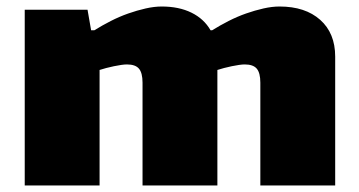

<svg xmlns="http://www.w3.org/2000/svg" viewBox="-20 -570 1102 590"><path d="M56 -540H249L260 -477H270Q294 -492 320.5 -505.5Q347 -519 374 -528.5Q401 -538 427.5 -544Q454 -550 477 -550Q530 -550 568.5 -531Q607 -512 627 -477H632Q656 -492 682.5 -505.5Q709 -519 736 -528.5Q763 -538 789.5 -544Q816 -550 839 -550Q918 -550 964 -509Q1010 -468 1010 -396V0H780V-316Q780 -346 769 -359Q758 -372 732 -372Q725 -372 714.5 -370.5Q704 -369 692 -366.5Q680 -364 668.5 -361Q657 -358 648 -355V0H418V-316Q418 -346 407 -359Q396 -372 370 -372Q363 -372 352.5 -370.5Q342 -369 330 -366.5Q318 -364 306.5 -361Q295 -358 286 -355V0H56Z"/></svg>

Font: Encode Sans Wide
Style: Black
Weight: 900
Designer: Pablo Impallari, Andres Torresi
Foundry: Pablo Impallari, Andres Torresi
Version: Version 1.000; ttfautohint (v1.00) -l 8 -r 50 -G 200 -x 14 -